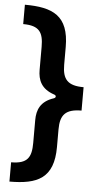

<svg xmlns="http://www.w3.org/2000/svg" viewBox="-60 -785 513 976"><g transform="rotate(5 196.5 -297.0)"><path d="M130 -168.3V-51.8C130 22 110.1 56.1 26.6 56.1V154.5C168.7 154.5 252.1 118.6 252.1 -41.5V-131.7C252.1 -206 279.5 -236.9 360.4 -236.9V-356.2C279.5 -356.2 252.1 -386.7 252.1 -461.3V-551.8C252.1 -712 168.7 -747.9 26.6 -747.9V-649.1C110.1 -649.1 130 -615.1 130 -541.5V-425.1C130 -372.9 147.4 -328.5 214.5 -306.1C226.6 -302.6 226.6 -290.8 214.5 -286.9C147.4 -264.9 130 -220.2 130 -168.3Z"/></g></svg>

Font: RA Gorm Semi Bold
Style: Regular
Weight: 600
Designer: Rasmus Andersson
Foundry: rsms
Version: Version 3.000;hotconv 1.0.109;makeotfexe 2.5.65596